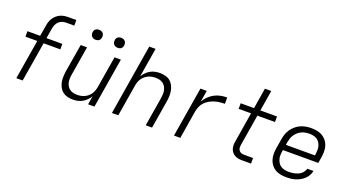

<svg xmlns="http://www.w3.org/2000/svg" viewBox="-53 -1303 3406 1878"><g transform="rotate(20 1650.0 -363.5)"><path d="M206 0H140L208 -412H85V-469H217L237 -585Q240 -605 246.5 -625Q253 -645 265 -663Q277 -681 294 -695.5Q311 -710 330.5 -719Q350 -728 370.5 -731.5Q391 -735 412 -735H497V-677H412Q392 -677 372 -670.5Q352 -664 336.5 -649Q321 -634 312.5 -614.5Q304 -595 301 -575L283 -469H448V-412H274Z M729 8Q700 8 672.5 1Q645 -6 624 -22.5Q603 -39 590 -63Q577 -87 571.5 -114Q566 -141 567 -170Q568 -199 572 -228L621 -520H687L637 -218Q633 -198 632.5 -177Q632 -156 636 -136.5Q640 -117 650 -100Q660 -83 676 -71.5Q692 -60 711.5 -55Q731 -50 752 -50Q772 -50 791.5 -53.5Q811 -57 829.5 -65.5Q848 -74 864.5 -88Q881 -102 892 -119.5Q903 -137 909.5 -156Q916 -175 919 -195L973 -520H1039L953 0H887L901 -89Q889 -66 869.5 -47Q850 -28 827 -15Q804 -2 778.5 3Q753 8 729 8ZM970 -618Q957 -618 946 -622.5Q935 -627 927.5 -636Q920 -645 918 -657.5Q916 -670 918 -683Q919 -691 924 -699.5Q929 -708 936.5 -713Q944 -718 952.5 -720Q961 -722 969 -722Q982 -722 993.5 -717.5Q1005 -713 1012 -704Q1019 -695 1021.5 -682.5Q1024 -670 1021 -657Q1020 -649 1015 -640.5Q1010 -632 1003 -627Q996 -622 987 -620Q978 -618 970 -618ZM740 -618Q727 -618 716 -622.5Q705 -627 697.5 -636Q690 -645 688 -657.5Q686 -670 688 -683Q689 -691 694 -699.5Q699 -708 706.5 -713Q714 -718 722.5 -720Q731 -722 739 -722Q752 -722 763.5 -717.5Q775 -713 782 -704Q789 -695 791.5 -682.5Q794 -670 791 -657Q790 -649 785 -640.5Q780 -632 773 -627Q766 -622 757 -620Q748 -618 740 -618Z M1135 0 1256 -735H1322L1272 -431Q1285 -454 1304 -473Q1323 -492 1346 -505Q1369 -518 1394.5 -523Q1420 -528 1444 -528Q1473 -528 1501 -521Q1529 -514 1549.5 -497.5Q1570 -481 1583 -457Q1596 -433 1601.5 -406Q1607 -379 1606.5 -350Q1606 -321 1601 -292L1553 0H1487L1537 -302Q1540 -322 1541 -343Q1542 -364 1537.5 -383.5Q1533 -403 1523 -420Q1513 -437 1497.5 -448.5Q1482 -460 1462.5 -465Q1443 -470 1422 -470Q1402 -470 1382 -466.5Q1362 -463 1344 -454.5Q1326 -446 1309.5 -432Q1293 -418 1281.5 -400.5Q1270 -383 1264 -364Q1258 -345 1255 -325L1201 0Z M1781 0 1867 -520H1933L1913 -402Q1930 -432 1956 -457.5Q1982 -483 2012.5 -499Q2043 -515 2076.5 -521.5Q2110 -528 2143 -528V-462Q2116 -462 2089.5 -459Q2063 -456 2037.5 -448Q2012 -440 1986.5 -426Q1961 -412 1941.5 -391.5Q1922 -371 1911 -345.5Q1900 -320 1895 -294L1847 0Z M2583 0H2489Q2469 0 2449.5 -3.5Q2430 -7 2413.5 -16Q2397 -25 2385 -39.5Q2373 -54 2367 -72Q2361 -90 2360.5 -110Q2360 -130 2364 -150L2415 -462H2286V-520H2425L2460 -735H2526L2491 -520H2664V-462H2481L2428 -141Q2425 -125 2426 -109Q2427 -93 2435.5 -81Q2444 -69 2458.5 -63.5Q2473 -58 2489 -58H2583Z M2951 8Q2920 8 2890 2Q2860 -4 2835.5 -18.5Q2811 -33 2793.5 -56Q2776 -79 2767.5 -107.5Q2759 -136 2759 -166.5Q2759 -197 2764 -228L2781 -328Q2785 -355 2794.5 -382Q2804 -409 2821.5 -433.5Q2839 -458 2862 -477Q2885 -496 2911.5 -507.5Q2938 -519 2966 -523.5Q2994 -528 3021 -528Q3052 -528 3082 -522Q3112 -516 3136.5 -501.5Q3161 -487 3179 -464Q3197 -441 3205.5 -413Q3214 -385 3214 -354Q3214 -323 3209 -292L3199 -231H2831L2829 -218Q2825 -197 2824.5 -175.5Q2824 -154 2830 -134Q2836 -114 2847 -97Q2858 -80 2875 -69.5Q2892 -59 2913 -54.5Q2934 -50 2956 -50Q2972 -50 2987.5 -51.5Q3003 -53 3019.5 -57Q3036 -61 3051.5 -67.5Q3067 -74 3080.5 -85Q3094 -96 3103.5 -110.5Q3113 -125 3117 -141H3182Q3177 -117 3164.5 -94.5Q3152 -72 3133.5 -54.5Q3115 -37 3092.5 -24.5Q3070 -12 3046 -4.5Q3022 3 2998 5.5Q2974 8 2951 8ZM3143 -289 3145 -302Q3148 -323 3148.5 -344.5Q3149 -366 3144 -385.5Q3139 -405 3128 -422Q3117 -439 3100.5 -450Q3084 -461 3063.5 -465.5Q3043 -470 3022 -470Q3001 -470 2980 -466.5Q2959 -463 2939.5 -454Q2920 -445 2903 -430Q2886 -415 2874 -397Q2862 -379 2855.5 -359Q2849 -339 2845 -318L2841 -289Z"/></g></svg>

Font: Iosevka Aile Light Oblique
Style: Regular
Weight: 300
Italic angle: -9°
Designer: Belleve Invis
Foundry: Belleve Invis
Version: Version 31.1.0; ttfautohint (v1.8.4)